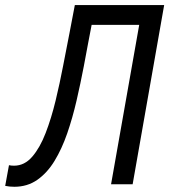

<svg xmlns="http://www.w3.org/2000/svg" viewBox="-45 -713 655 743"><path d="M10.3 9.8Q-7.8 9.8 -24.9 6.3L-10.3 -73.7Q-1 -71.8 9.3 -71.8Q49.8 -71.8 79.8 -106.7Q109.9 -141.6 131.8 -198.7Q153.8 -255.9 170.2 -323.7Q186.5 -391.6 199.2 -458Q212.9 -529.3 223.9 -585Q234.9 -640.6 244.6 -693.4H590.3L468.3 0H384.8L493.7 -616.7H309.6Q302.7 -581.1 295.4 -542.5Q288.1 -503.9 279.3 -456.5Q266.6 -390.1 251.2 -323.5Q235.8 -256.8 215.1 -196.8Q194.3 -136.7 166 -90.3Q137.7 -43.9 99.4 -17.1Q61 9.8 10.3 9.8Z"/></svg>

Font: Cascadia Mono PL SemiLight
Style: Italic
Weight: 350
Italic angle: -10°
Monospace: yes
Designer: Aaron Bell
Foundry: Saja Typeworks
Version: Version 2404.023; ttfautohint (v1.8.4)